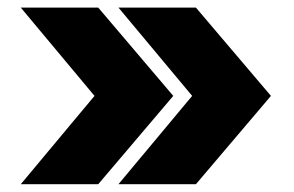

<svg xmlns="http://www.w3.org/2000/svg" viewBox="-20 -551 766 501"><path d="M34.2 -70.3 226.6 -300.8 34.2 -531.2H236.3L432.1 -300.8L236.3 -70.3ZM289.1 -70.3 481.4 -300.8 289.1 -531.2H491.2L687 -300.8L491.2 -70.3Z"/></svg>

Font: Inter Black
Style: Regular
Weight: 900
Designer: Rasmus Andersson
Foundry: rsms
Version: Version 4.000;git-a52131595